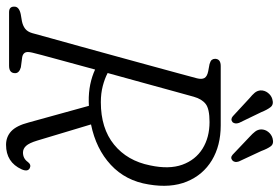

<svg xmlns="http://www.w3.org/2000/svg" viewBox="-164 -749 923 635"><g transform="rotate(90 297.5 -431.5)"><path d="M540 -41.5Q516.5 10 459 10Q432.5 10 414 -7.2Q395.5 -24.5 385 -65L330 -264Q323.5 -263.5 316.5 -263.5Q286 -263 259.2 -268.5Q232.5 -274 210 -284.5Q190.5 -213 174.8 -155.2Q159 -97.5 154 -76.5Q150 -59.5 154.2 -52.5Q158.5 -45.5 168.5 -43.5L202.5 -39Q222 -33.5 222 -20Q222 0 197.5 0H20.5Q1 0 2 -18Q2 -33 26.5 -38.5L50 -42.5Q65 -45.5 75 -53.2Q85 -61 89.5 -76.5Q94.5 -95 106.2 -137.2Q118 -179.5 133.5 -235.5Q149 -291.5 165.5 -351.8Q182 -412 197.2 -467.5Q212.5 -523 223.5 -564Q234.5 -605 239 -621.5Q243 -637.5 238 -646.2Q233 -655 216 -658.5L192 -663Q181.5 -666 178 -670.5Q174.5 -675 174.5 -681.5Q175 -700 198.5 -700H394.5Q461.5 -700 510 -670.8Q558.5 -641.5 580.5 -588Q602.5 -534.5 590 -461.5Q578 -385.5 525.2 -336.5Q472.5 -287.5 391.5 -271L445 -93Q453 -66.5 462.5 -56.2Q472 -46 484.5 -46Q504.5 -46 516 -62.5Q525 -74 536 -68.5Q549 -62 540 -41.5ZM300 -611Q295.5 -594.5 283.2 -550.2Q271 -506 254.8 -446.8Q238.5 -387.5 221.5 -326Q239.5 -316.5 264 -310Q288.5 -303.5 318 -303.5Q404.5 -303.5 458.2 -347.2Q512 -391 527 -466.5Q540.5 -529 524.8 -572.8Q509 -616.5 471.8 -639.8Q434.5 -663 383.5 -663Q340 -663 323.8 -650.2Q307.5 -637.5 300 -611ZM479.5 -834 514 -760Q518.5 -746.5 511 -739Q501.5 -730.5 491.5 -739.5L432 -796Q422 -805 415.2 -813.8Q408.5 -822.5 408 -833.5Q408 -847 416.5 -857.5Q425 -868 437.5 -871.5Q455.5 -876.5 463.8 -865.5Q472 -854.5 479.5 -834ZM351 -834 386.5 -760.5Q391 -747 384 -739Q374.5 -731.5 364.5 -740L304.5 -795.5Q294 -804 287 -812.2Q280 -820.5 279 -831.5Q278.5 -845 287 -856Q295.5 -867 307.5 -870.5Q325.5 -876 334.2 -865Q343 -854 351 -834Z"/></g></svg>

Font: Fraunces 144pt S100 Light
Style: Italic
Weight: 300
Italic angle: -16°
Version: Version 1.000; ttfautohint (v1.8.3)